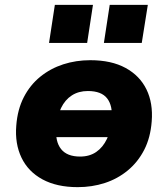

<svg xmlns="http://www.w3.org/2000/svg" viewBox="-20 -760 692 791"><path d="M300 11Q214 11 155 -21Q96 -53 68.5 -110.5Q41 -168 47 -242Q52 -309 78 -359.5Q104 -410 146 -444Q188 -478 240.5 -495Q293 -512 352 -512Q439 -512 497.5 -480Q556 -448 583.5 -391.5Q611 -335 605 -260Q600 -193 574 -142.5Q548 -92 506 -57.5Q464 -23 411.5 -6Q359 11 300 11ZM310 -115Q349 -115 376.5 -134Q404 -153 420.5 -187.5Q437 -222 440 -269Q445 -324 421.5 -354.5Q398 -385 342 -385Q304 -385 276 -367Q248 -349 231.5 -315Q215 -281 212 -233Q207 -177 231.5 -146Q256 -115 310 -115ZM166 -195 183 -306H486L469 -195ZM408 -583 432 -740H589L564 -583ZM182 -583 206 -740H363L339 -583Z"/></svg>

Font: Nunito Sans 9pt Black
Style: Italic
Weight: 900
Italic angle: -9°
Version: Version 3.101;gftools[0.9.27]